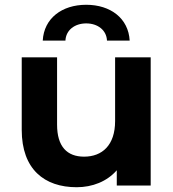

<svg xmlns="http://www.w3.org/2000/svg" viewBox="-20 -777 725 804"><path d="M301 7C367 7 428 -17 469 -64V0H611V-537H462V-270C462 -169 408 -121 332 -121C261 -121 219 -163 219 -255V-537H71V-233C71 -68 166 7 301 7ZM254 -607C256 -651 293 -679 341 -679C389 -679 426 -651 428 -607H523C518 -700 443 -757 341 -757C239 -757 164 -700 159 -607Z"/></svg>

Font: Montserrat-Alt1
Style: Bold
Weight: 700
Designer: Differentunic
Foundry: Differentunic
Version: Version 7.222